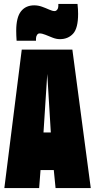

<svg xmlns="http://www.w3.org/2000/svg" viewBox="-20 -951 481 971"><path d="M2 0 90 -700H346L439 0H261L252 -91H185L178 0ZM200 -281H237L219 -577ZM64 -745Q63 -759 62.5 -771.5Q62 -784 62 -795Q62 -863 86 -893.5Q110 -924 153 -924Q173 -924 192.5 -917Q212 -910 228.5 -902.5Q245 -895 256 -895Q264 -895 269.5 -902.5Q275 -910 275 -920V-931H372Q375 -904 375 -881Q375 -808 349.5 -780.5Q324 -753 283 -753Q265 -753 246 -760.5Q227 -768 210 -775Q193 -782 180 -782Q172 -782 167 -774Q162 -766 162 -756V-745Z"/></svg>

Font: Georama ExtraCondensed Black
Style: Regular
Weight: 900
Width: 2
Designer: Jean-Baptiste Levee
Foundry: Production Type
Version: Version 1.000